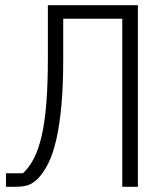

<svg xmlns="http://www.w3.org/2000/svg" viewBox="-20 -718 640 738"><path d="M450 -646H223V-489Q223 -388 216 -312.5Q209 -237 196.5 -182Q184 -127 165.5 -90Q147 -53 125 -31Q107 -13 88 -6.5Q69 0 38 0H3V-52H68Q92 -74 110 -108.5Q128 -143 140 -195Q152 -247 158 -320Q164 -393 164 -493V-698H510V0H450Z"/></svg>

Font: IBM Plex Mono Light
Style: Regular
Weight: 300
Monospace: yes
Designer: Mike Abbink, Paul van der Laan, Pieter van Rosmalen
Foundry: Bold Monday
Version: Version 2.3